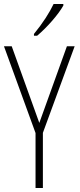

<svg xmlns="http://www.w3.org/2000/svg" viewBox="-20 -947 405 967"><path d="M151 -767H167C217 -809 274 -874 299 -919V-927H250C229 -883 196 -831 151 -776ZM159 0H196V-278L356 -714H317L178 -328L39 -714H0L159 -277Z"/></svg>

Font: Kathrein 37 Thin Condensed
Style: Regular
Weight: 250
Width: 3
Designer: Lazydogs Typefoundry, based on Open Sans by Ascender Corporation
Foundry: Lazydogs Typefoundry
Version: Version 1.003;PS 001.003;hotconv 1.0.88;makeotf.lib2.5.64775